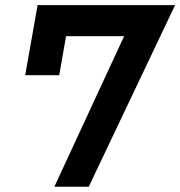

<svg xmlns="http://www.w3.org/2000/svg" viewBox="-20 -713 688 733"><path d="M187.5 0 508.8 -693.4H648.4L318.8 0ZM76.2 -425.8 123.5 -693.4H252.9L206.1 -425.8ZM107.4 -574.7 123.5 -693.4H648.4L549.8 -574.7Z"/></svg>

Font: Cascadia Mono NF
Style: Italic
Weight: 400
Italic angle: -10°
Monospace: yes
Designer: Aaron Bell
Foundry: Saja Typeworks
Version: Version 2404.023